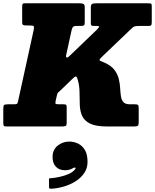

<svg xmlns="http://www.w3.org/2000/svg" viewBox="-60 -770 944 1169"><path d="M-40 -24V-107.5Q-40 -126.5 -34.8 -130.8Q-29.5 -135 -11 -135H23Q41 -135 44.2 -138.5Q47.5 -142 50.5 -156L145 -587Q149 -606.5 144.8 -610.8Q140.5 -615 118 -615H101Q87 -615 81 -617.8Q75 -620.5 75 -636V-731Q75 -742.5 78 -746.2Q81 -750 92 -750H424Q441 -750 448.5 -746Q456 -742 456 -723.5V-635Q456 -618.5 450.8 -615.2Q445.5 -612 430 -612H408Q388 -612 383.2 -604.8Q378.5 -597.5 375 -582L343 -435.5Q340 -423 345.5 -420Q351 -417 364 -430L527 -586.5Q537.5 -597 542.8 -604.5Q548 -612 527.5 -612H512Q499.5 -612 496.2 -615.8Q493 -619.5 493 -631V-725Q493 -743.5 502 -746.8Q511 -750 528 -750H840Q858 -750 861 -747Q864 -744 864 -726V-636Q864 -620.5 860.5 -616.2Q857 -612 842 -612H787.5Q768 -612 759.8 -609.5Q751.5 -607 742.5 -598L559 -422.5Q546 -410 546 -405.2Q546 -400.5 555.2 -397.5Q564.5 -394.5 579 -387.5Q618 -369.5 637 -344Q656 -318.5 663 -290Q670 -261.5 671.5 -234Q673 -206.5 676.2 -184.2Q679.5 -162 691.2 -148.5Q703 -135 730.5 -135H760.5Q776 -135 780.2 -131Q784.5 -127 784.5 -111V-26Q784.5 -7.5 778.8 -3.8Q773 0 755.5 0H592Q523.5 0 488.2 -17.5Q453 -35 440 -64.8Q427 -94.5 425.8 -131.8Q424.5 -169 424.2 -208.8Q424 -248.5 413 -285.5Q407 -306.5 400.2 -304.5Q393.5 -302.5 380.5 -289.5L307 -218.5Q300.5 -212.5 295 -207.8Q289.5 -203 287 -192L279.5 -159Q276 -143.5 278 -139.2Q280 -135 300 -135H327Q337.5 -135 341.8 -132.2Q346 -129.5 346 -118V-23Q346 -6 339.5 -3Q333 0 317 0H-21Q-35 0 -37.5 -5Q-40 -10 -40 -24ZM260 185.5Q260 142.5 290.5 117.2Q321 92 362 92Q389.5 92 415 104Q440.5 116 456.8 143Q473 170 473 215.5Q473 254.5 452.5 284.2Q432 314 399 334.5Q366 355 327.8 366Q289.5 377 254 379Q243.5 379.5 241 377.5Q238.5 375.5 238.5 365V322.5Q238.5 315.5 241.2 315.5Q244 315.5 250.5 315Q274 313 302.2 307Q330.5 301 355.5 290.5Q380.5 280 394 264.5Q404 253 398.5 250.8Q393 248.5 384 254Q374.5 259.5 362.8 263Q351 266.5 335.5 266.5Q300.5 266.5 280.2 245Q260 223.5 260 185.5Z"/></svg>

Font: Besley* Narrow Fatface
Style: Italic
Weight: 900
Width: 4
Italic angle: -13°
Designer: Owen Earl
Foundry: indestructible type*
Version: Version 3.000; ttfautohint (v1.8.3)